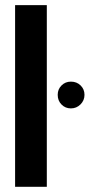

<svg xmlns="http://www.w3.org/2000/svg" viewBox="-20 -719 355 739"><path d="M38.1 0V-699.2H160.2V0ZM202.1 -354Q202.1 -375.5 216.8 -390.1Q231.4 -404.8 252.9 -404.8Q275.4 -404.8 290.3 -390.1Q305.2 -375.5 305.2 -354Q305.2 -332.5 289.8 -317.1Q274.4 -301.8 252.9 -301.8Q231.4 -301.8 216.8 -316.7Q202.1 -331.5 202.1 -354Z"/></svg>

Font: Moniqa Black Heading
Style: Regular
Weight: 900
Designer: Rajesh Rajput
Foundry: Rajesh Rajput
Version: Version 1.000